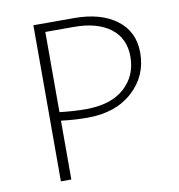

<svg xmlns="http://www.w3.org/2000/svg" viewBox="-76 -727 741 797"><g transform="rotate(-10 294.5 -329.0)"><path d="M289 -658Q401 -658 467.5 -608Q534 -558 534 -469Q534 -371 462.5 -306Q391 -241 273 -241Q218 -241 161 -248V0H117V-658ZM271 -277Q377 -277 434 -328Q491 -379 491 -460Q491 -538 435 -580Q379 -622 283 -622H161V-284Q220 -277 271 -277Z"/></g></svg>

Font: EauTestText Light
Style: Regular
Weight: 300
Designer: Christian Thalmann (Catharsis Fonts)
Version: Version 0.001;PS 000.001;hotconv 1.0.88;makeotf.lib2.5.64775